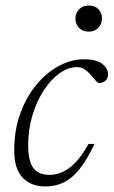

<svg xmlns="http://www.w3.org/2000/svg" viewBox="-20 -665 411 695"><path d="M258.5 -422Q226.5 -422 195.2 -399.5Q164 -377 138.5 -338Q113 -299 97.5 -248Q82 -197 82 -139.5Q82 -81 101 -56.5Q120 -32 158 -32Q182.5 -32 206 -42.2Q229.5 -52.5 253 -76.8Q276.5 -101 300.5 -144H322Q294.5 -85.5 267 -51.8Q239.5 -18 209.5 -4Q179.5 10 144 10Q92.5 10 62 -21.8Q31.5 -53.5 31.5 -120.5Q31.5 -195 54 -255.8Q76.5 -316.5 113.2 -360Q150 -403.5 194.5 -427Q239 -450.5 283.5 -450.5Q327.5 -450.5 349.2 -434.5Q371 -418.5 371 -396Q371 -382 362.2 -373.5Q353.5 -365 339 -364.5Q333.5 -364.5 326.2 -373.5Q319 -382.5 309 -394Q298.5 -405.5 286.5 -413.8Q274.5 -422 258.5 -422ZM300.5 -550.5Q279 -550.5 266 -564.2Q253 -578 253 -597.5Q253 -617.5 266 -631.2Q279 -645 301.5 -645Q323.5 -645 336.2 -631.8Q349 -618.5 349 -598.5Q349 -578.5 336 -564.5Q323 -550.5 300.5 -550.5Z"/></svg>

Font: Newsreader 16pt 16pt Light
Style: Italic
Weight: 300
Italic angle: -17°
Version: Version 1.003